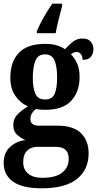

<svg xmlns="http://www.w3.org/2000/svg" viewBox="-20 -786 529 1042"><path d="M206 236Q102 236 51 200Q0 164 0 98Q0 44 33.5 12.5Q67 -19 118 -26Q94 -36 73 -54.5Q52 -73 52 -108Q52 -141 74.5 -164.5Q97 -188 132 -209Q91 -226 63.5 -265.5Q36 -305 36 -363Q36 -451 82.5 -499.5Q129 -548 226 -548Q260 -548 286 -540.5Q312 -533 333 -519Q351 -539 373.5 -558Q396 -577 429 -577Q458 -577 472.5 -560Q487 -543 487 -520Q487 -496 474 -478.5Q461 -461 428 -461Q428 -482 418 -493Q408 -504 397 -504Q386 -504 378.5 -500Q371 -496 365 -492Q384 -472 398 -442.5Q412 -413 412 -368Q412 -289 367 -239.5Q322 -190 226 -190Q216 -190 200 -191Q184 -192 176 -195Q165 -188 155 -173.5Q145 -159 145 -140Q145 -121 157.5 -112.5Q170 -104 191 -104H291Q379 -104 420 -63Q461 -22 461 46Q461 134 398 185Q335 236 206 236ZM224 -246Q264 -246 277 -277.5Q290 -309 290 -365Q290 -423 276.5 -457Q263 -491 224 -491Q186 -491 172 -456Q158 -421 158 -364Q158 -309 172 -277.5Q186 -246 224 -246ZM208 179Q283 179 318 150.5Q353 122 353 76Q353 11 284 11H182Q165 11 147.5 18Q130 25 118 43.5Q106 62 106 95Q106 134 133 156.5Q160 179 208 179ZM180 -616Q188 -637 202 -664Q216 -691 232.5 -718Q249 -745 264 -766H317V-753Q309 -722 298.5 -681Q288 -640 282 -606H180Z"/></svg>

Font: Noto Serif Hebrew Condensed
Style: Bold
Weight: 700
Width: 3
Designer: Monotype Design Team
Foundry: Monotype Imaging Inc.
Version: Version 2.004; ttfautohint (v1.8.4.7-5d5b)